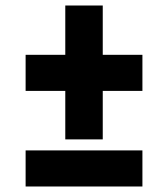

<svg xmlns="http://www.w3.org/2000/svg" viewBox="-20 -677 541 697"><path d="M353 -478H497V-347H353V-171H217V-347H73V-478H217V-657H353ZM73 0V-131H497V0Z"/></svg>

Font: Noto Sans Display Condensed Black
Style: Italic
Weight: 900
Width: 3
Italic angle: -192°
Designer: Monotype Design Team
Foundry: Monotype Imaging Inc.
Version: Version 1.900